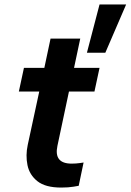

<svg xmlns="http://www.w3.org/2000/svg" viewBox="-20 -836 589 866"><path d="M372 -598 429 -816H549L455 -598ZM256 10Q185 10 149 -18.5Q113 -47 104 -91Q95 -135 105 -182L157 -423H65L88 -530H180L208 -662H342L314 -530H429L406 -423H291L239 -178Q222 -98 303 -98Q323 -98 340 -100.5Q357 -103 357 -103L335 2Q335 2 312 6Q289 10 256 10Z"/></svg>

Font: Be Vietnam Pro SemiBold
Style: Italic
Weight: 600
Italic angle: -12°
Designer: Lam Bao, Tony Le, Vietanh Nguyen
Foundry: Yellow Type Foundry
Version: Version 1.002; ttfautohint (v1.8.3)